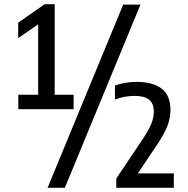

<svg xmlns="http://www.w3.org/2000/svg" viewBox="-20 -830 899 918"><path d="M162.5 -318V-756L193.5 -735.5L67 -647.5V-721.5L193.5 -810H241.5V-318ZM67.5 -308V-377H332V-308ZM207.5 68 569 -808H651.5L290 68ZM536 68V23.5L658.5 -159Q688.5 -203.5 702 -235.2Q715.5 -267 715.5 -295Q715.5 -335.5 692.8 -353.5Q670 -371.5 623 -371.5Q598.5 -371.5 574.8 -367Q551 -362.5 529.5 -353.5V-421Q550 -429 578.2 -433.8Q606.5 -438.5 634.5 -438.5Q709 -438.5 752.2 -406.8Q795.5 -375 795 -301Q794.5 -264 779.5 -225.5Q764.5 -187 729 -135L626 18.5L619.5 -1H811V68Z"/></svg>

Font: Encode Sans SC Condensed Medium
Style: Regular
Weight: 500
Width: 3
Designer: Multiple Designers
Foundry: Impallari Type
Version: Version 3.002